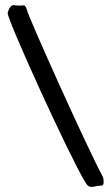

<svg xmlns="http://www.w3.org/2000/svg" viewBox="-20 -722 436 752"><path d="M386 -10C386 -17 385 -25 382 -31C316 -154 87 -665 86 -682C86 -682 81 -701 73 -701C68 -701 61 -700 55 -700C44 -700 34 -702 34 -702C17 -702 10 -672 10 -671C10 -640 252 -110 312 -12C322 5 326 10 341 10C346 10 364 5 377 5C383 5 386 1 386 -10Z"/></svg>

Font: Oregano
Style: Regular
Weight: 400
Designer: Astigmatic (AOETI)
Foundry: Astigmatic (AOETI)
Version: Version 1.000